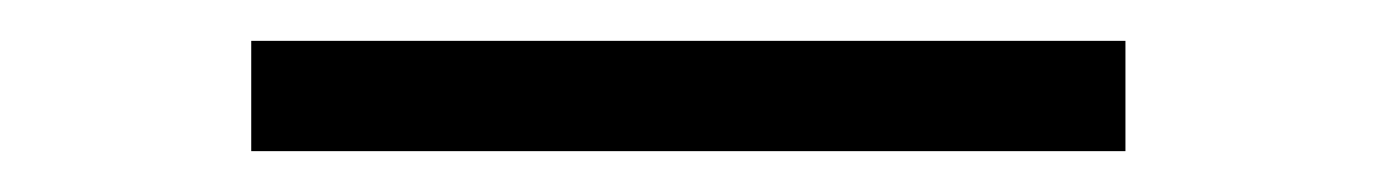

<svg xmlns="http://www.w3.org/2000/svg" viewBox="-20 75 675 94"><path d="M103 149H531V95H103Z"/></svg>

Font: RazerF5 Light
Style: Regular
Weight: 300
Foundry: Razer Inc.
Version: Version 2